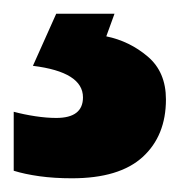

<svg xmlns="http://www.w3.org/2000/svg" viewBox="-29 -20 262 280"><path d="M213 125Q213 178 179 209Q145 240 76 240Q50 240 28.5 237Q7 234 -9 229V143Q6 147 22.5 149.5Q39 152 53 152Q92 152 92 122Q92 85 19 76L53 0H138L126 33Q160 40 186.5 62.5Q213 85 213 125Z"/></svg>

Font: Noto Sans Arabic SemCond ExtBd
Style: Regular
Weight: 800
Width: 4
Designer: Monotype Design Team, Nadine Chahine, Nizar Qandah and Khaled Hosny
Foundry: Monotype Imaging Inc.
Version: Version 2.012; ttfautohint (v1.8.4.7-5d5b)